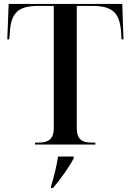

<svg xmlns="http://www.w3.org/2000/svg" viewBox="-20 -734 664 975"><path d="M158 0H464V-10H443C395 -10 370 -30 370 -80V-704H448C551 -704 588 -670 595 -570L597 -534H607L601 -714H24L17 -534H27L30 -570C36 -670 73 -704 176 -704H253V-80C253 -30 226 -10 179 -10H158ZM239 212V221H249C289 174 332 113 354 71V61H275C267 111 255 160 239 212Z"/></svg>

Font: Noto Serif Display Medium
Style: Regular
Weight: 500
Designer: Monotype Design Team
Foundry: Monotype Imaging Inc.
Version: Version 2.009